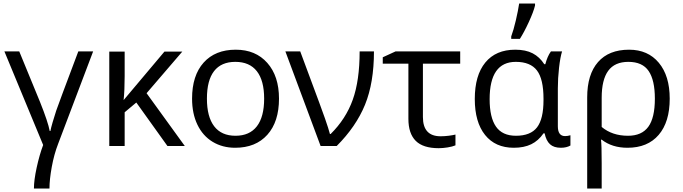

<svg xmlns="http://www.w3.org/2000/svg" viewBox="-20 -826 3864 1086"><path d="M259.8 240.2H171.9Q171.9 193.4 187.5 121.6Q203.1 49.8 224.1 -5.9L4.9 -535.2H88.9L206.1 -250Q252 -135.3 261.2 -85H265.1Q267.6 -99.6 277.6 -134.3Q287.6 -168.9 298.1 -200.4Q308.6 -231.9 422.9 -535.2H506.8L309.1 -13.2Q285.6 47.4 272.7 118.7Q259.8 189.9 259.8 240.2Z M910.2 -534.2H1011.2L809.1 -298.8L1025.4 0H927.2L751 -246.1L685.1 -190.9V0H598.1V-534.2H685.1V-396Q685.1 -314.9 679.2 -259.8Z M1558.1 -268.1Q1558.1 -137.2 1492.2 -63.7Q1426.3 9.8 1310.1 9.8Q1238.3 9.8 1182.6 -23.9Q1127 -57.6 1096.7 -120.6Q1066.4 -183.6 1066.4 -268.1Q1066.4 -398.9 1131.8 -471.9Q1197.3 -544.9 1313.5 -544.9Q1425.8 -544.9 1491.9 -470.2Q1558.1 -395.5 1558.1 -268.1ZM1150.4 -268.1Q1150.4 -165.5 1191.4 -111.8Q1232.4 -58.1 1312 -58.1Q1391.6 -58.1 1432.9 -111.6Q1474.1 -165 1474.1 -268.1Q1474.1 -370.1 1432.9 -423.1Q1391.6 -476.1 1311 -476.1Q1231.4 -476.1 1190.9 -423.8Q1150.4 -371.6 1150.4 -268.1Z M1594.2 -535.2H1678.2L1785.2 -247.1Q1797.9 -214.4 1818.1 -156.2Q1838.4 -98.1 1846.2 -67.9H1850.1Q1936.5 -153.3 1975.3 -262Q2014.2 -370.6 2014.2 -535.2H2095.2Q2095.2 -357.9 2044.7 -233.9Q1994.1 -109.9 1884.3 0H1793.5Z M2583 -535.2V-465.8H2372.1V-164.1Q2372.1 -55.2 2472.2 -55.2Q2495.1 -55.2 2519 -58.3Q2543 -61.5 2556.2 -64.9V-3.9Q2539.1 3.4 2512 7.8Q2484.9 12.2 2461.4 12.2Q2373 12.2 2331.5 -29.3Q2290 -70.8 2290 -153.8V-465.8H2145V-502L2217.3 -535.2Z M2898.4 -58.1Q2981 -58.1 3017.6 -105.7Q3054.2 -153.3 3054.2 -259.8V-267.1Q3054.2 -378.9 3017.1 -427.5Q2980 -476.1 2897.5 -476.1Q2749.5 -476.1 2749.5 -265.1Q2749.5 -161.6 2785.4 -109.9Q2821.3 -58.1 2898.4 -58.1ZM2886.2 9.8Q2781.7 9.8 2723.6 -62.7Q2665.5 -135.3 2665.5 -266.1Q2665.5 -399.9 2725.1 -472.4Q2784.7 -544.9 2894.5 -544.9Q2953.6 -544.9 2992.9 -524.4Q3032.2 -503.9 3058.6 -462.9H3064.5Q3076.2 -507.8 3096.2 -535.2H3159.2Q3148.9 -502.9 3142.1 -442.9Q3135.3 -382.8 3135.3 -326.2V-111.8Q3135.3 -56.2 3176.3 -56.2Q3190.4 -56.2 3206.5 -61V-2.9Q3184.1 9.8 3152.3 9.8Q3112.8 9.8 3091.1 -10Q3069.3 -29.8 3060.5 -71.8H3054.2Q3025.4 -29.8 2984.6 -10Q2943.8 9.8 2886.2 9.8ZM2871.6 -620.1Q2884.8 -655.3 2897.7 -710.7Q2910.6 -766.1 2916.5 -806.2H3006.3V-794.9Q2997.6 -758.8 2970.9 -700.9Q2944.3 -643.1 2920.4 -606H2871.6Z M3768.1 -268.1Q3768.1 -135.7 3705.6 -63Q3643.1 9.8 3529.3 9.8Q3441.9 9.8 3383.3 -36.1H3379.4Q3383.3 -6.3 3383.3 97.2V240.2H3301.3V-274.9Q3301.3 -404.8 3362.5 -474.9Q3423.8 -544.9 3538.1 -544.9Q3645 -544.9 3706.5 -470.9Q3768.1 -397 3768.1 -268.1ZM3534.2 -476.1Q3457 -476.1 3420.2 -425.5Q3383.3 -375 3383.3 -272.9V-107.9Q3442.9 -58.1 3532.2 -58.1Q3609.9 -58.1 3647 -108.9Q3684.1 -159.7 3684.1 -268.1Q3684.1 -372.6 3648.9 -424.3Q3613.8 -476.1 3534.2 -476.1Z"/></svg>

Font: Zoram GWebM
Style: Regular
Weight: 400
Foundry: Ascender Corporation
Version: Version 1.000